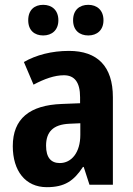

<svg xmlns="http://www.w3.org/2000/svg" viewBox="-20 -766 553 796"><path d="M97 -682C97 -640 123 -619 159 -619C195 -619 222 -641 222 -682C222 -724 195 -746 159 -746C123 -746 97 -725 97 -682ZM283 -682C283 -640 310 -619 346 -619C382 -619 409 -641 409 -682C409 -724 382 -746 346 -746C310 -746 283 -725 283 -682ZM266 -555C194 -555 130 -538 79 -509L119 -415C164 -439 206 -454 245 -454C289 -454 312 -425 312 -363V-338L236 -335C103 -330 33 -274 33 -160C33 -58 85 10 174 10C248 10 286 -16 324 -74H327L351 0H448V-363C448 -491 384 -555 266 -555ZM313 -255V-207C313 -133 276 -90 228 -90C192 -90 171 -112 171 -162C171 -218 199 -250 268 -253Z"/></svg>

Font: Noto Sans Display SemiCondensed
Style: Bold
Weight: 700
Width: 4
Designer: Monotype Design Team
Foundry: Monotype Imaging Inc.
Version: Version 1.900